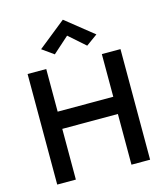

<svg xmlns="http://www.w3.org/2000/svg" viewBox="-137 -1069 1017 1174"><g transform="rotate(-15 372.0 -482.5)"><path d="M372 -864 475 -773 547 -825 372 -965 197 -825 270 -773ZM548 -700V-430H196V-700H78V0H196V-321H548V0H666V-700Z"/></g></svg>

Font: Jost Medium
Style: Regular
Weight: 500
Version: Version 3.710